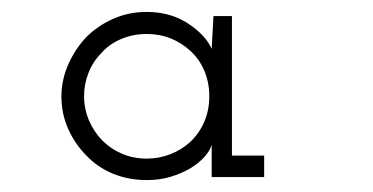

<svg xmlns="http://www.w3.org/2000/svg" viewBox="-20 -603 625 322"><path d="M423 -306V-342H369V-576H338Q337 -562 336.5 -548.5Q336 -535 335 -521Q325 -544 295.5 -563.5Q266 -583 226 -583Q196 -583 170 -571.5Q144 -560 125 -541Q106 -521 94.5 -495Q83 -469 83 -441Q83 -412 94.5 -386.5Q106 -361 125 -342Q144 -322 170 -311.5Q196 -301 226 -301Q248 -301 266 -306.5Q284 -312 298 -320Q313 -329 322.5 -339.5Q332 -350 335 -360Q335 -352 335 -345.5Q335 -339 335 -331V-306ZM226 -546Q248 -546 266.5 -538.5Q285 -531 300 -517Q315 -503 323 -483.5Q331 -464 331 -442Q331 -418 322.5 -398.5Q314 -379 299 -365Q285 -352 266 -344.5Q247 -337 226 -337Q204 -337 185 -345Q166 -353 152 -367Q138 -381 129.5 -400.5Q121 -420 121 -442Q121 -462 128.5 -481Q136 -500 150 -514Q163 -529 183 -537.5Q203 -546 226 -546Z"/></svg>

Font: Josefin Slab Thin Medium
Style: Regular
Weight: 500
Version: Version 2.000